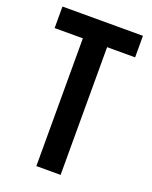

<svg xmlns="http://www.w3.org/2000/svg" viewBox="-135 -788 682 863"><g transform="rotate(20 205.5 -357.0)"><path d="M263 0H147V-611H12V-714H397V-611H263Z"/></g></svg>

Font: Noto Sans Devanagari UI ExtraCondensed SemiBold
Style: Regular
Weight: 600
Width: 2
Designer: Jelle Bosma - Monotype Design Team
Foundry: Monotype Imaging Inc.
Version: Version 2.004; ttfautohint (v1.8.4.7-5d5b)